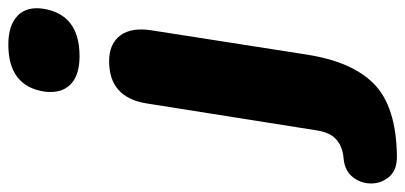

<svg xmlns="http://www.w3.org/2000/svg" viewBox="-377 -507 973 461"><g transform="rotate(-90 109.5 -276.5)"><path d="M205 -572Q159 -572 137 -594Q115 -616 120 -656Q133 -743 233 -743Q279 -743 302 -721Q325 -699 319 -659Q305 -572 205 -572ZM-33 190Q-67 191 -83.5 172.5Q-100 154 -100.5 129.5Q-101 105 -86 85Q-71 65 -41 62Q-13 60 4.5 45Q22 30 27 -3L92 -413Q107 -501 193 -501Q235 -501 255 -474Q275 -447 267 -398L209 -27Q192 83 138 135.5Q84 188 -33 190Z"/></g></svg>

Font: Nunito Black
Style: Italic
Weight: 900
Italic angle: -9°
Designer: Vernon Adams
Foundry: Vernon Adams
Version: Version 3.601; ttfautohint (v1.8.2.53-6de2)